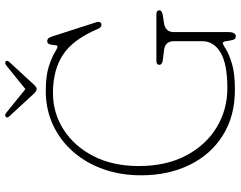

<svg xmlns="http://www.w3.org/2000/svg" viewBox="-114 -793 924 736"><g transform="rotate(-90 348.0 -425.0)"><path d="M593 -12Q593 17 576 17Q566 17 562.8 4.5Q559.5 -8 558 -20.5Q556.5 -33 551 -33Q546 -33 527.8 -21.2Q509.5 -9.5 472.2 2Q435 13.5 372 13.5Q270.5 13.5 196.8 -33Q123 -79.5 83.5 -161Q44 -242.5 44 -346Q44 -425.5 68 -492.2Q92 -559 135.8 -608.2Q179.5 -657.5 238.5 -684.5Q297.5 -711.5 367 -711.5Q425 -711.5 460.2 -700.2Q495.5 -689 513.5 -677.8Q531.5 -666.5 538 -666.5Q542 -666.5 542.8 -676.2Q543.5 -686 546 -696Q548.5 -706 558.5 -706Q563.5 -706 567.8 -702.8Q572 -699.5 575.5 -689.5L631 -517Q633.5 -509.5 630.8 -503.8Q628 -498 621.5 -498Q610.5 -498.5 605.5 -511Q565 -607 506.2 -645.5Q447.5 -684 360 -684Q282.5 -684 218.8 -643Q155 -602 117.2 -528Q79.5 -454 79.5 -355Q79.5 -250.5 119.5 -174.2Q159.5 -98 227.2 -56.8Q295 -15.5 378 -15.5Q471 -15.5 514.5 -41.5Q558 -67.5 558 -111V-221Q558 -253.5 525 -258L485 -263Q467.5 -265.5 467.5 -276.5Q467.5 -287.5 483 -287.5H660.5Q676.5 -287.5 676.5 -276.5Q676.5 -266 658 -263L625.5 -258Q593 -252.5 593 -221ZM391.5 -757Q382 -746.5 375 -746.5Q367 -746.5 357 -757L269.5 -852Q262 -860 269.5 -866Q275.5 -870 285 -862L374.5 -789.5L464 -862Q473.5 -869.5 479.5 -866Q486.5 -860.5 479 -852Z"/></g></svg>

Font: Fraunces 72pt SuperSoft Thin
Style: Regular
Weight: 100
Version: Version 1.000;[b76b70a41]